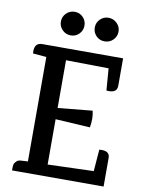

<svg xmlns="http://www.w3.org/2000/svg" viewBox="-95 -945 755 1010"><g transform="rotate(10 282.5 -439.5)"><path d="M466 -816Q466 -790 447.5 -771.5Q429 -753 402 -753Q375 -753 357 -771.5Q339 -790 339 -816Q339 -842 357.5 -860.5Q376 -879 402 -879Q428 -879 447 -860.5Q466 -842 466 -816ZM284 -816Q284 -790 266 -771.5Q248 -753 221.5 -753Q195 -753 176.5 -771.5Q158 -790 158 -816Q158 -842 176.5 -860.5Q195 -879 221.5 -879Q248 -879 266 -860.5Q284 -842 284 -816ZM41 0V-12Q41 -34 47 -41Q53 -48 57 -52Q66 -59 80 -59L115 -61V-619L43 -625Q37 -682 82 -682H514V-535Q514 -494 457 -500L448 -617L220 -620V-365L404 -383Q414 -343 405 -294L220 -305V-63L465 -71L474 -187Q530 -193 530 -153V0Z"/></g></svg>

Font: Karma SemiBold
Style: Regular
Weight: 600
Designer: Joana Correia
Foundry: Indian Type Foundry
Version: Version 1.202;PS 1.0;hotconv 1.0.78;makeotf.lib2.5.61930; tt